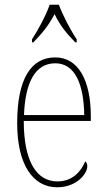

<svg xmlns="http://www.w3.org/2000/svg" viewBox="-20 -786 452 816"><path d="M116 -619V-606H122C162 -648 186 -677 212 -726C236 -677 259 -648 300 -606H306V-619C280 -657 247 -721 230 -766H191C176 -721 141 -657 116 -619ZM223 10C306 10 351 -48 351 -79C351 -91 347 -97 342 -100C324 -56 287 -15 224 -15C136 -15 81 -99 81 -272H366V-291C366 -446 312 -542 215 -542C111 -542 53 -450 53 -262C53 -88 119 10 223 10ZM338 -297H82C87 -431 127 -517 215 -517C299 -517 336 -428 338 -297Z"/></svg>

Font: Noto Serif Georgian Condensed Thin
Style: Regular
Weight: 100
Width: 3
Designer: Monotype Design Team, Akaki Razmadze
Foundry: Google LLC
Version: Version 2.003